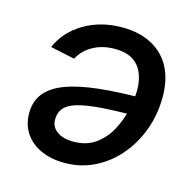

<svg xmlns="http://www.w3.org/2000/svg" viewBox="-88 -648 757 748"><g transform="rotate(15 290.5 -274.0)"><path d="M316.4 -557.6Q385.7 -557.6 435.5 -531.2Q485.4 -504.9 511.7 -455.6Q538.1 -406.2 538.1 -336.4Q538.1 -265.6 515.1 -202.9Q492.2 -140.1 450.9 -92Q409.7 -43.9 354.5 -16.6Q299.3 10.7 234.9 10.7Q180.7 10.7 139.4 -7.8Q98.1 -26.4 75 -60.5Q51.8 -94.7 51.8 -141.6Q51.8 -189 77.6 -221.7Q103.5 -254.4 156 -274.2Q208.5 -293.9 288.8 -302.7Q369.1 -311.5 477.5 -311.5L464.8 -237.8Q374 -237.8 314.2 -233.2Q254.4 -228.5 219.7 -217.8Q185.1 -207 170.4 -188.7Q155.8 -170.4 155.8 -142.6Q155.8 -113.3 180.4 -95.7Q205.1 -78.1 246.1 -78.1Q298.8 -78.1 335 -104Q371.1 -129.9 393.1 -170.4Q415 -210.9 425 -255.4Q435.1 -299.8 435.1 -336.9Q435.1 -374 422.9 -404.1Q410.6 -434.1 383.3 -451.7Q356 -469.2 309.1 -469.2Q260.7 -469.2 222.7 -448.2Q184.6 -427.2 166 -391.1L67.9 -412.1Q97.2 -479 163.8 -518.3Q230.5 -557.6 316.4 -557.6Z"/></g></svg>

Font: Inter Medium
Style: Italic
Weight: 500
Italic angle: -9.3988°
Designer: Rasmus Andersson
Foundry: rsms
Version: Version 4.001;git-66647c0bb